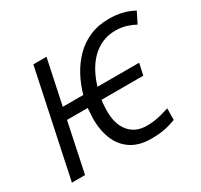

<svg xmlns="http://www.w3.org/2000/svg" viewBox="-152 -920 1177 1126"><g transform="rotate(-30 436.0 -357.0)"><path d="M570 10Q493 10 440 -23Q387 -56 360 -117Q333 -178 333 -262Q334 -280 335 -297.5Q336 -315 337 -333H197L127 0H38L189 -714H278L214 -412H353Q370 -474 400 -530Q430 -586 473.5 -630Q517 -674 574.5 -699Q632 -724 704 -724Q753 -724 794 -714Q835 -704 872 -684L835 -610Q810 -624 777 -634.5Q744 -645 703 -645Q653 -645 612 -626.5Q571 -608 539.5 -576Q508 -544 485.5 -502Q463 -460 449 -412H731L714 -334H431Q429 -317 427.5 -299.5Q426 -282 426 -264Q425 -171 468 -120Q511 -69 587 -69Q613 -69 638.5 -72.5Q664 -76 689.5 -83Q715 -90 740 -98L739 -20Q700 -5 661.5 2.5Q623 10 570 10Z"/></g></svg>

Font: Noto Sans Display
Style: Italic
Weight: 400
Italic angle: -12°
Designer: Monotype Design Team
Foundry: Monotype Imaging Inc.
Version: Version 2.003